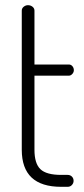

<svg xmlns="http://www.w3.org/2000/svg" viewBox="-20 -721 324 741"><path d="M64 -143V-680Q64 -689 71.5 -695Q79 -701 88 -701Q98 -701 105.5 -695Q113 -689 113 -680V-472H246Q254 -472 259.5 -465.5Q265 -459 265 -450Q265 -442 259 -435.5Q253 -429 246 -429H113V-143Q113 -90 136 -68Q159 -46 216 -46H241Q251 -46 257.5 -39.5Q264 -33 264 -23Q264 -14 257.5 -7Q251 0 241 0H216Q64 0 64 -143Z"/></svg>

Font: Terminal Dosis
Style: Light
Weight: 300
Designer: EdgarTolentino, PabloImpallari, IginoMarini
Foundry: EdgarTolentino, PabloImpallari, IginoMarini
Version: Version 1.006